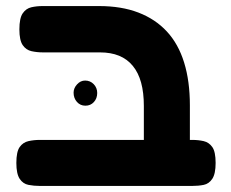

<svg xmlns="http://www.w3.org/2000/svg" viewBox="-20 -605 762 634"><path d="M531 9Q502 9 485 0Q468 -9 461.5 -25Q455 -41 455 -61V-255Q455 -299 446 -332Q437 -365 418.5 -387.5Q400 -410 373 -421Q346 -432 310 -432H122Q102 -432 84 -436Q66 -440 55 -456Q44 -472 44 -508Q44 -545 55 -561Q66 -577 83.5 -581Q101 -585 121 -585H307Q381 -585 437 -563.5Q493 -542 531 -501Q569 -460 588 -398.5Q607 -337 607 -257V-68Q607 -46 601 -28.5Q595 -11 578.5 -1Q562 9 531 9ZM112 9Q92 9 74 5.5Q56 2 45 -14.5Q34 -31 34 -67Q34 -104 45 -119.5Q56 -135 74 -139Q92 -143 111 -143H615Q635 -143 652.5 -139Q670 -135 681 -119.5Q692 -104 692 -67Q692 -31 681 -14.5Q670 2 652.5 5.5Q635 9 614 9ZM262 -256Q245 -256 234 -268.5Q223 -281 223 -299Q223 -314 234.5 -326.5Q246 -339 261 -339Q278 -339 289.5 -327Q301 -315 301 -298Q301 -280 290 -268Q279 -256 262 -256Z"/></svg>

Font: Fredoka SemiExpanded SemiBold
Style: Regular
Weight: 600
Width: 6
Designer: Ben Nathan
Foundry: Milena B. Brandão, Ben Nathan
Version: Version 2.001